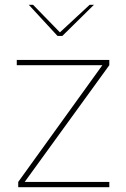

<svg xmlns="http://www.w3.org/2000/svg" viewBox="-20 -781 526 801"><path d="M56 0V-22L407 -509H50V-531H436V-509L83 -22H436V0ZM220 -631 100 -761H118L230 -646L354 -761H372L240 -631Z"/></svg>

Font: Exo Thin Thin
Style: Regular
Weight: 250
Version: Version 2.000